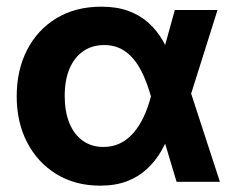

<svg xmlns="http://www.w3.org/2000/svg" viewBox="-20 -553 716 584"><path d="M284.7 11.7Q209 11.7 151.6 -23.4Q94.2 -58.6 62.5 -119.9Q30.8 -181.2 30.8 -259.8Q30.8 -339.8 62.5 -401.4Q94.2 -462.9 152.1 -497.8Q210 -532.7 288.6 -532.7Q335 -532.7 370.4 -519.8Q405.8 -506.8 431.6 -483.6Q457.5 -460.4 475.6 -428.7Q493.7 -397 505.4 -358.9H536.1L559.1 -275.4L648.9 0H517.1L438.5 -262.2Q428.2 -297.9 415 -326.4Q401.9 -355 385 -374.8Q368.2 -394.5 346.4 -405.3Q324.7 -416 297.4 -416Q259.8 -416 232.7 -397Q205.6 -377.9 191.2 -343.5Q176.8 -309.1 176.8 -261.2Q176.8 -213.9 190.9 -179Q205.1 -144 231.7 -125Q258.3 -106 294.4 -106Q322.8 -106 345.5 -117.2Q368.2 -128.4 386 -148.9Q403.8 -169.4 417 -197.5Q430.2 -225.6 439 -259.3L511.7 -522.5H641.6L558.6 -259.3L534.7 -168H503.4Q490.2 -127.9 471.4 -95.2Q452.6 -62.5 426.5 -38.6Q400.4 -14.6 365.5 -1.5Q330.6 11.7 284.7 11.7Z"/></svg>

Font: Inter 28pt
Style: Bold
Weight: 700
Designer: Rasmus Andersson
Foundry: rsms
Version: Version 4.001;git-66647c0bb